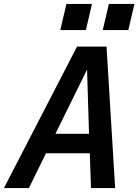

<svg xmlns="http://www.w3.org/2000/svg" viewBox="-57 -957 704 977"><path d="M-37 0 335 -720H485L529 0H406L400 -177H177L90 0ZM225 -276H396L386 -603ZM466 -804 497 -937H627L596 -804ZM250 -804 281 -937H411L380 -804Z"/></svg>

Font: Instrument Sans SemiCondensed SemiBold Italic
Style: Regular
Weight: 600
Width: 4
Italic angle: -13°
Designer: Rodrigo Fuenzalida
Foundry: fragTYPE
Version: Version 1.000; ttfautohint (v1.8.4.7-5d5b);gftools[0.9.28]